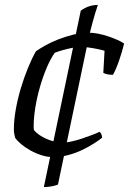

<svg xmlns="http://www.w3.org/2000/svg" viewBox="-20 -634 521 775"><path d="M192 0Q171 0 147.5 -7.5Q124 -15 102.5 -27Q81 -39 65 -52.5Q49 -66 41 -78Q39 -86 37.5 -94Q36 -102 36 -112Q36 -148 43.5 -191Q51 -234 64 -277.5Q77 -321 93 -360Q109 -399 125 -427Q139 -437 162 -450Q185 -463 214 -474.5Q243 -486 275 -494Q307 -502 339 -502Q356 -502 376.5 -498Q397 -494 417.5 -487Q438 -480 455 -472.5Q472 -465 481 -458Q473 -425 460.5 -389Q448 -353 436 -332Q423 -332 413.5 -334Q404 -336 397 -340L402 -429Q393 -432 374 -436Q355 -440 335.5 -442.5Q316 -445 306 -445Q293 -445 273 -441Q253 -437 233 -431.5Q213 -426 201 -421Q184 -397 168.5 -360.5Q153 -324 141 -282Q129 -240 122.5 -199.5Q116 -159 116 -127Q116 -122 116 -117.5Q116 -113 117 -109Q125 -99 138.5 -89.5Q152 -80 168.5 -73Q185 -66 201 -62Q217 -58 230 -58Q245 -58 266.5 -62.5Q288 -67 310.5 -74.5Q333 -82 352.5 -89.5Q372 -97 382 -102Q385 -100 388.5 -93.5Q392 -87 392 -78Q381 -69 361 -56Q341 -43 314.5 -30Q288 -17 257 -8.5Q226 0 192 0ZM157 121 306 -591Q323 -603 339.5 -608.5Q356 -614 375 -614Q363 -579 352 -537.5Q341 -496 335 -467L214 111Q205 115 189.5 118Q174 121 157 121Z"/></svg>

Font: Texturina 12pt Light
Style: Italic
Weight: 300
Italic angle: -11°
Designer: Guillermo Torres Carreño
Foundry: Omnibus-Type
Version: Version 1.002